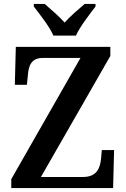

<svg xmlns="http://www.w3.org/2000/svg" viewBox="-20 -951 637 971"><path d="M250 -771H364C384 -816 434 -880 463 -918V-931H408C379 -906 334 -868 307 -837C279 -868 235 -906 206 -931H151V-918C180 -880 231 -816 250 -771ZM37 0H552L557 -192H495L491 -148C486 -100 469 -56 400 -56H187L538 -668V-714H60L55 -522H116L121 -571C125 -621 139 -658 197 -658H387L37 -45Z"/></svg>

Font: Noto Serif Khmer SemiCondensed SemiBold
Style: Regular
Weight: 600
Width: 4
Designer: Danh Hong and the Monotype Design Team
Foundry: Monotype Imaging Inc.
Version: Version 2.004